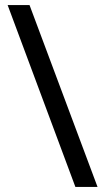

<svg xmlns="http://www.w3.org/2000/svg" viewBox="-20 -734 412 754"><path d="M96 -714 363 0H276L10 -714Z"/></svg>

Font: Noto Sans Takri
Style: Regular
Weight: 400
Designer: Monotype Design Team
Foundry: Monotype Imaging Inc.
Version: Version 2.003; ttfautohint (v1.8.4.7-5d5b)